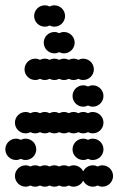

<svg xmlns="http://www.w3.org/2000/svg" viewBox="-20 -700 472 720"><path d="M36 -40C36 -18 54 0 76 0C82.5 0 88.6 -1.6 94 -4.3C99.4 -1.6 105.5 0 112 0C118.5 0 124.6 -1.6 130 -4.3C135.4 -1.6 141.5 0 148 0C154.5 0 160.6 -1.6 166 -4.3C171.4 -1.6 177.5 0 184 0C190.5 0 196.6 -1.6 202 -4.3C207.4 -1.6 213.5 0 220 0C226.5 0 232.6 -1.6 238 -4.3C243.4 -1.6 249.5 0 256 0C271.8 0 285.5 -9.3 292 -22.6C298.5 -9.3 312.2 0 328 0C334.5 0 340.6 -1.6 346 -4.3C351.4 -1.6 357.5 0 364 0C386 0 404 -18 404 -40C404 -62 386 -80 364 -80C357.5 -80 351.4 -78.4 346 -75.7C340.6 -78.4 334.5 -80 328 -80C312.2 -80 298.5 -70.7 292 -57.4C285.5 -70.7 271.8 -80 256 -80C249.5 -80 243.4 -78.4 238 -75.7C232.6 -78.4 226.5 -80 220 -80C213.5 -80 207.4 -78.4 202 -75.7C196.6 -78.4 190.5 -80 184 -80C177.5 -80 171.4 -78.4 166 -75.7C160.6 -78.4 154.5 -80 148 -80C141.5 -80 135.4 -78.4 130 -75.7C124.6 -78.4 118.5 -80 112 -80C105.5 -80 99.4 -78.4 94 -75.7C88.6 -78.4 82.5 -80 76 -80C54 -80 36 -62 36 -40ZM252 -140C252 -118 270 -100 292 -100C298.5 -100 304.6 -101.6 310 -104.3C315.4 -101.6 321.5 -100 328 -100C350 -100 368 -118 368 -140C368 -162 350 -180 328 -180C321.5 -180 315.4 -178.4 310 -175.7C304.6 -178.4 298.5 -180 292 -180C270 -180 252 -162 252 -140ZM0 -140C0 -118 18 -100 40 -100C46.5 -100 52.6 -101.6 58 -104.3C63.4 -101.6 69.5 -100 76 -100C98 -100 116 -118 116 -140C116 -162 98 -180 76 -180C69.5 -180 63.4 -178.4 58 -175.7C52.6 -178.4 46.5 -180 40 -180C18 -180 0 -162 0 -140ZM36 -240C36 -218 54 -200 76 -200C82.5 -200 88.6 -201.6 94 -204.3C99.4 -201.6 105.5 -200 112 -200C118.5 -200 124.6 -201.6 130 -204.3C135.4 -201.6 141.5 -200 148 -200C154.5 -200 160.6 -201.6 166 -204.3C171.4 -201.6 177.5 -200 184 -200C190.5 -200 196.6 -201.6 202 -204.3C207.4 -201.6 213.5 -200 220 -200C226.5 -200 232.6 -201.6 238 -204.3C243.4 -201.6 249.5 -200 256 -200C262.5 -200 268.6 -201.6 274 -204.3C279.4 -201.6 285.5 -200 292 -200C298.5 -200 304.6 -201.6 310 -204.3C315.4 -201.6 321.5 -200 328 -200C350 -200 368 -218 368 -240C368 -262 350 -280 328 -280C321.5 -280 315.4 -278.4 310 -275.7C304.6 -278.4 298.5 -280 292 -280C285.5 -280 279.4 -278.4 274 -275.7C268.6 -278.4 262.5 -280 256 -280C249.5 -280 243.4 -278.4 238 -275.7C232.6 -278.4 226.5 -280 220 -280C213.5 -280 207.4 -278.4 202 -275.7C196.6 -278.4 190.5 -280 184 -280C177.5 -280 171.4 -278.4 166 -275.7C160.6 -278.4 154.5 -280 148 -280C141.5 -280 135.4 -278.4 130 -275.7C124.6 -278.4 118.5 -280 112 -280C105.5 -280 99.4 -278.4 94 -275.7C88.6 -278.4 82.5 -280 76 -280C54 -280 36 -262 36 -240ZM252 -340C252 -318 270 -300 292 -300C298.5 -300 304.6 -301.6 310 -304.3C315.4 -301.6 321.5 -300 328 -300C350 -300 368 -318 368 -340C368 -362 350 -380 328 -380C321.5 -380 315.4 -378.4 310 -375.7C304.6 -378.4 298.5 -380 292 -380C270 -380 252 -362 252 -340ZM72 -440C72 -418 90 -400 112 -400C118.5 -400 124.6 -401.6 130 -404.3C135.4 -401.6 141.5 -400 148 -400C154.5 -400 160.6 -401.6 166 -404.3C171.4 -401.6 177.5 -400 184 -400C190.5 -400 196.6 -401.6 202 -404.3C207.4 -401.6 213.5 -400 220 -400C226.5 -400 232.6 -401.6 238 -404.3C243.4 -401.6 249.5 -400 256 -400C262.5 -400 268.6 -401.6 274 -404.3C279.4 -401.6 285.5 -400 292 -400C314 -400 332 -418 332 -440C332 -462 314 -480 292 -480C285.5 -480 279.4 -478.4 274 -475.7C268.6 -478.4 262.5 -480 256 -480C249.5 -480 243.4 -478.4 238 -475.7C232.6 -478.4 226.5 -480 220 -480C213.5 -480 207.4 -478.4 202 -475.7C196.6 -478.4 190.5 -480 184 -480C177.5 -480 171.4 -478.4 166 -475.7C160.6 -478.4 154.5 -480 148 -480C141.5 -480 135.4 -478.4 130 -475.7C124.6 -478.4 118.5 -480 112 -480C90 -480 72 -462 72 -440ZM144 -540C144 -518 162 -500 184 -500C190.5 -500 196.6 -501.6 202 -504.3C207.4 -501.6 213.5 -500 220 -500C242 -500 260 -518 260 -540C260 -562 242 -580 220 -580C213.5 -580 207.4 -578.4 202 -575.7C196.6 -578.4 190.5 -580 184 -580C162 -580 144 -562 144 -540ZM108 -640C108 -618 126 -600 148 -600C154.5 -600 160.6 -601.6 166 -604.3C171.4 -601.6 177.5 -600 184 -600C206 -600 224 -618 224 -640C224 -662 206 -680 184 -680C177.5 -680 171.4 -678.4 166 -675.7C160.6 -678.4 154.5 -680 148 -680C126 -680 108 -662 108 -640Z"/></svg>

Font: Dotrice Condensed
Style: Bold
Weight: 700
Width: 2
Monospace: yes
Designer: Paul Flo Williams
Foundry: His Deeds Are Dust
Version: Version 1.001